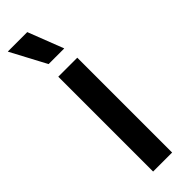

<svg xmlns="http://www.w3.org/2000/svg" viewBox="-239 -692 700 700"><g transform="rotate(-45 111.0 -342.0)"><path d="M63.5 0V-489H161.5V0ZM98.5 -684 151.5 -547.5V-546.5H71L-1.5 -683V-684Z"/></g></svg>

Font: Anek Gurmukhi Medium Medium
Style: Regular
Weight: 500
Version: Version 1.003